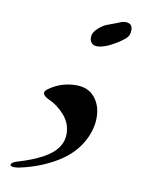

<svg xmlns="http://www.w3.org/2000/svg" viewBox="-74 -485 607 746"><g transform="rotate(10 229.0 -112.0)"><path d="M267 -315Q255 -315 247 -323Q239 -331 239 -345Q239 -365 258 -381.5Q277 -398 290 -403Q303 -408 333 -419Q349 -427 361 -427Q389 -427 389 -400Q389 -389 385.5 -380.5Q382 -372 372.5 -364Q363 -356 359 -353.5Q355 -351 343 -343Q298 -315 267 -315ZM50 202Q31 205 22.5 202Q14 199 19.5 191.5Q25 184 44 179Q99 163 141 140Q211 101 211 42Q211 0 183 -32Q155 -64 118 -80Q97 -90 97 -102Q97 -109 109 -118Q157 -152 216 -152Q263 -152 289 -120.5Q315 -89 315 -41Q315 2 293 46Q263 106 197.5 145.5Q132 185 50 202Z"/></g></svg>

Font: Joscelyn
Style: Regular
Weight: 400
Designer: Peter S. Baker
Version: Version 1.012